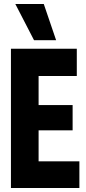

<svg xmlns="http://www.w3.org/2000/svg" viewBox="-20 -945 434 965"><path d="M35 0V-700H366V-563H174V-417H345V-290H174V-134H379V0ZM151 -743 57 -925H200L262 -743Z"/></svg>

Font: Georama Condensed
Style: Bold
Weight: 700
Width: 3
Designer: Jean-Baptiste Levee
Foundry: Production Type
Version: Version 1.000